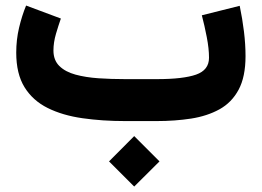

<svg xmlns="http://www.w3.org/2000/svg" viewBox="-20 -437 944 693"><path d="M464.4 54.2 555.7 145.5 464.4 236.3 373.5 145.5ZM544.9 0H432.1Q349.1 0 277.6 -10.3Q206.1 -20.5 152.3 -47.1Q98.6 -73.7 68.6 -122.1Q38.6 -170.4 38.6 -247.1Q38.6 -293.5 48.8 -336.9Q59.1 -380.4 74.2 -417L199.7 -370.1Q191.4 -346.7 182.1 -315.2Q172.9 -283.7 172.9 -254.9Q172.9 -219.7 194.3 -198.7Q215.8 -177.7 252.4 -167.7Q289.1 -157.7 335.4 -154.5Q381.8 -151.4 432.1 -151.4H546.4Q641.1 -151.4 687.7 -167.7Q734.4 -184.1 734.4 -228.5Q734.4 -261.7 726.3 -303.2Q718.3 -344.7 708.5 -381.8L845.2 -416Q855 -368.7 860.6 -322.8Q866.2 -276.9 866.2 -234.4Q866.2 -159.7 841.3 -113.3Q816.4 -66.9 772.2 -42.5Q728 -18.1 669.9 -9Q611.8 0 544.9 0Z"/></svg>

Font: Vazirmatn UI NL Black
Style: Regular
Weight: 900
Designer: Saber Rastikerdar
Foundry: Saber Rastikerdar
Version: Version 33.003